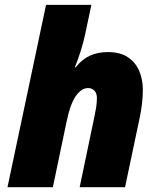

<svg xmlns="http://www.w3.org/2000/svg" viewBox="-20 -780 662 800"><path d="M11.2 0 171.9 -759.8H360.8L335 -638.2Q327.6 -602.5 315.2 -564.2Q302.7 -525.9 292 -500H295.9Q321.8 -533.2 354.7 -548.1Q387.7 -563 429.2 -563Q481 -563 512.9 -541.5Q544.9 -520 560.1 -484.4Q575.2 -448.7 575.2 -405.8Q575.2 -378.4 571.8 -349.4Q568.4 -320.3 563 -293.9L501 0H312L375 -301.8Q377.9 -314.5 380.9 -334.2Q383.8 -354 383.8 -371.1Q383.8 -392.1 373 -402.6Q362.3 -413.1 347.2 -413.1Q319.3 -413.1 295.9 -379.9Q272.5 -346.7 256.8 -270L200.2 0Z"/></svg>

Font: Open Sans ExtraBold
Style: Italic
Weight: 800
Italic angle: -12°
Designer: Monotype Design Team
Foundry: Monotype Imaging Inc.
Version: Version 3.000; ttfautohint (v1.8.4)